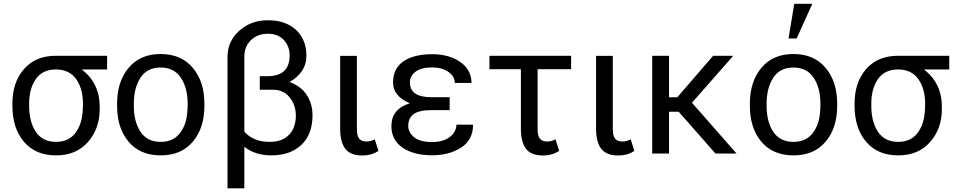

<svg xmlns="http://www.w3.org/2000/svg" viewBox="-20 -830 5159 1038"><path d="M283 -63Q355.5 -63 392 -117.5Q413 -148.5 420.8 -184.5Q428.5 -220.5 428.5 -269.5Q428.5 -350 391.8 -402.2Q355 -454.5 281.5 -454.5Q209 -454 173.2 -402Q137.5 -350 137.5 -269.5V-258Q137.5 -171.5 173.8 -117.2Q210 -63 283 -63ZM283 10Q171.5 10 109.2 -63.8Q47 -137.5 47 -258V-269.5Q47 -384.5 109.5 -456.5Q172 -528.5 282 -528.5H559V-454.5H424L423.5 -453Q469 -419 494 -368.5Q519 -318 519 -251.5V-240Q519 -134.5 455.5 -62.2Q392 10 283 10Z M849 10Q737.5 10 675.2 -63.8Q613 -137.5 613 -258V-269.5Q613 -389 675.5 -463.5Q738 -538 848 -538Q959.5 -538 1022.2 -463.5Q1085 -389 1085 -269.5V-258Q1085 -138 1022.5 -64Q960 10 849 10ZM849 -63Q921.5 -63 958 -117.5Q979 -148.5 986.8 -184.5Q994.5 -220.5 994.5 -269.5Q994.5 -354.5 957.8 -409.8Q921 -465 848 -465Q775.5 -465 739.5 -409.8Q703.5 -354.5 703.5 -269.5V-258Q703.5 -171.5 739.8 -117.2Q776 -63 849 -63Z M1438.5 -63Q1485.5 -63 1516.8 -81.2Q1548 -99.5 1563.8 -131.2Q1579.5 -163 1579.5 -204.5Q1579.5 -261.5 1546.2 -303.2Q1513 -345 1454.5 -345H1384.5V-418H1425.5Q1546 -418 1546 -531Q1546 -579 1515 -613.2Q1484 -647.5 1427.5 -647.5Q1372 -647.5 1336.5 -612.8Q1301 -578 1301 -523.5V-119Q1322.5 -92.5 1357 -77.8Q1391.5 -63 1438.5 -63ZM1301 188H1210V-523.5Q1210 -606.5 1273.2 -663.5Q1336.5 -720.5 1427.5 -720.5Q1494 -720.5 1540.5 -696.2Q1587 -672 1611.8 -628.8Q1636.5 -585.5 1636.5 -529.5Q1636.5 -482.5 1612 -446Q1587.5 -409.5 1545 -387Q1608 -363.5 1638.8 -315.8Q1669.5 -268 1669.5 -206.5Q1669.5 -103 1609 -46.5Q1548.5 10 1448 10Q1359 10 1301 -36.5Z M1938 10.5Q1875.5 10.5 1847.2 -25.2Q1819 -61 1819 -136V-528H1909.5V-131.5Q1909.5 -94.5 1922.5 -79.8Q1935.5 -65 1961 -65Q1985.5 -65 2006 -77L2026 -14.5Q1990 10.5 1938 10.5Z M2316.5 9.5Q2216.5 9.5 2156.2 -31.8Q2096 -73 2096 -148.5Q2096 -240.5 2194 -271V-272.5Q2153 -289 2129 -317.2Q2105 -345.5 2105 -384.5Q2105 -436.5 2131.5 -470.5Q2158 -504.5 2205.5 -520.8Q2253 -537 2316.5 -537Q2407.5 -537 2468.2 -494.8Q2529 -452.5 2529 -381.5H2438.5Q2438.5 -418.5 2403.2 -442Q2368 -465.5 2316.5 -465.5Q2256 -465.5 2226 -442Q2196 -418.5 2196 -384.5Q2196 -305 2310.5 -304.5H2411V-234.5H2310.5Q2245.5 -234.5 2216.2 -213Q2187 -191.5 2187 -148.5Q2187 -113 2219.8 -87.5Q2252.5 -62 2316.5 -62Q2357.5 -62 2386.8 -75Q2416 -88 2431.8 -109.5Q2447.5 -131 2447.5 -156H2537.5Q2537.5 -73.5 2472.8 -32Q2408 9.5 2316.5 9.5Z M2914.5 10.5Q2852 10.5 2824 -25.2Q2796 -61 2796 -136V-456H2626V-528.5H3067.5V-456H2886.5V-131.5Q2886.5 -94.5 2899.2 -79.8Q2912 -65 2937.5 -65Q2962 -65 2983 -77L3003 -14.5Q2966.5 10.5 2914.5 10.5Z M3321.5 10.5Q3259 10.5 3230.8 -25.2Q3202.5 -61 3202.5 -136V-528H3293V-131.5Q3293 -94.5 3306 -79.8Q3319 -65 3344.5 -65Q3369 -65 3389.5 -77L3409.5 -14.5Q3373.5 10.5 3321.5 10.5Z M3962 0H3848L3649 -226H3597V0H3506V-528.5H3597V-304H3641.5L3835.5 -528.5H3944L3721 -274.5Z M4287 -622H4243L4274 -809.5H4371.5ZM4270 10Q4158.5 10 4096.2 -63.8Q4034 -137.5 4034 -258V-269.5Q4034 -389 4096.5 -463.5Q4159 -538 4269 -538Q4380.5 -538 4443.2 -463.5Q4506 -389 4506 -269.5V-258Q4506 -138 4443.5 -64Q4381 10 4270 10ZM4270 -63Q4342.5 -63 4379 -117.5Q4400 -148.5 4407.8 -184.5Q4415.5 -220.5 4415.5 -269.5Q4415.5 -354.5 4378.8 -409.8Q4342 -465 4269 -465Q4196.5 -465 4160.5 -409.8Q4124.5 -354.5 4124.5 -269.5V-258Q4124.5 -171.5 4160.8 -117.2Q4197 -63 4270 -63Z M4836 -63Q4908.5 -63 4945 -117.5Q4966 -148.5 4973.8 -184.5Q4981.5 -220.5 4981.5 -269.5Q4981.5 -350 4944.8 -402.2Q4908 -454.5 4834.5 -454.5Q4762 -454 4726.2 -402Q4690.5 -350 4690.5 -269.5V-258Q4690.5 -171.5 4726.8 -117.2Q4763 -63 4836 -63ZM4836 10Q4724.5 10 4662.2 -63.8Q4600 -137.5 4600 -258V-269.5Q4600 -384.5 4662.5 -456.5Q4725 -528.5 4835 -528.5H5112V-454.5H4977L4976.5 -453Q5022 -419 5047 -368.5Q5072 -318 5072 -251.5V-240Q5072 -134.5 5008.5 -62.2Q4945 10 4836 10Z"/></svg>

Font: Roberto Sans
Style: Regular
Weight: 400
Designer: Google (font) & Cristiano Sobral (main changes)
Version: Version 1.500; ttfautohint (v1.8.4.7-5d5b-dirty)